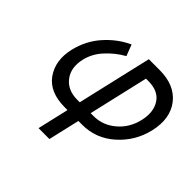

<svg xmlns="http://www.w3.org/2000/svg" viewBox="-175 -711 1097 1097"><g transform="rotate(45 374.0 -162.0)"><path d="M525 -434H505L421 -71H445Q520 -71 579 -122Q637 -172 655 -251Q673 -330 639 -382Q605 -434 525 -434ZM293 10Q171 10 117 -65Q63 -141 88 -250Q110 -342 169 -409Q230 -478 309 -514L335 -446Q276 -413 231 -363Q187 -315 173 -254Q155 -175 195 -123Q235 -71 313 -71H333L438 -524H526Q647 -524 707 -448Q767 -371 739 -250Q713 -140 629 -65Q545 10 435 10H403L359 200H271L315 10Z"/></g></svg>

Font: Miedinger
Style: Italic
Weight: 400
Italic angle: -13°
Version: Version 001.000